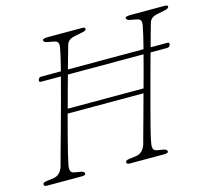

<svg xmlns="http://www.w3.org/2000/svg" viewBox="-101 -819 1025 938"><g transform="rotate(-15 411.5 -350.0)"><path d="M152.5 -72Q148.5 -51 152.8 -40.2Q157 -29.5 174.5 -27.5L202 -23Q220.5 -20 220.5 -8.5Q220.5 -4 214.2 -2Q208 0 200.5 0H26.5Q10 0 10 -9.5Q8 -19.5 29.5 -22.5L61.5 -26.5Q81.5 -29 93.8 -40.8Q106 -52.5 112.5 -71Q117.5 -90.5 130.5 -137.5Q143.5 -184.5 160.8 -246.5Q178 -308.5 195.8 -374.5Q213.5 -440.5 228.5 -498H129Q115.5 -498 120 -510Q123.5 -522 136.5 -522H235Q244 -557.5 250.5 -585.2Q257 -613 260 -629.5Q264 -648.5 260.2 -658.5Q256.5 -668.5 239 -671.5L209.5 -677Q189.5 -680.5 189.5 -691.5Q189.5 -700 219 -700H389Q405 -700 405 -692.5Q405 -686.5 400 -683.5Q395 -680.5 381.5 -678L347 -671Q310.5 -665 303 -637.5Q297.5 -619 289.2 -589Q281 -559 270.5 -522H653Q662 -557.5 668.5 -585.2Q675 -613 678 -629.5Q682.5 -648.5 678.5 -658.5Q674.5 -668.5 657 -671.5L627.5 -677Q608 -680.5 608 -691.5Q608 -700 637 -700H807.5Q823 -700 823 -692.5Q823 -682.5 800 -678L765 -671Q729 -665 721 -637.5Q715.5 -619 707.2 -589Q699 -559 689 -522H773Q785.5 -522 782 -510Q778 -498 765.5 -498H682Q665.5 -438.5 647.5 -371.8Q629.5 -305 613 -243Q596.5 -181 585 -135.2Q573.5 -89.5 571 -72Q566.5 -51 570.8 -40.2Q575 -29.5 593 -27.5L620 -23Q638.5 -19.5 638.5 -8.5Q638.5 -4 632.2 -2Q626 0 618.5 0H445Q428 0 428 -9.5Q426.5 -20 447.5 -22.5L479.5 -26.5Q499.5 -29 511.8 -40.8Q524 -52.5 530.5 -71Q535 -87.5 545 -124.2Q555 -161 568.8 -210.2Q582.5 -259.5 597 -314H213.5Q198.5 -258.5 185.5 -208.8Q172.5 -159 163.8 -122.8Q155 -86.5 152.5 -72ZM220 -337H603.5Q615 -378.5 626 -419.8Q637 -461 646.5 -498H264Q253.5 -460.5 242.2 -419.2Q231 -378 220 -337Z"/></g></svg>

Font: Fraunces 9pt S050 Thin
Style: Italic
Weight: 100
Italic angle: -16°
Version: Version 1.000; ttfautohint (v1.8.3)